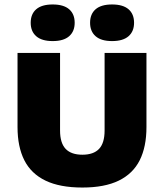

<svg xmlns="http://www.w3.org/2000/svg" viewBox="-20 -832 734 860"><path d="M349 8Q248 8 183.8 -23Q119.5 -54 89 -114.2Q58.5 -174.5 58.5 -263V-595H249V-247.5Q249 -191.5 274 -165.2Q299 -139 349 -139Q399 -139 423.8 -165.2Q448.5 -191.5 448.5 -247.5V-595H636V-263Q636 -174.5 605.8 -114.2Q575.5 -54 512 -23Q448.5 8 349 8ZM482 -648Q433 -648 408.2 -669.8Q383.5 -691.5 383.5 -730Q383.5 -769 408.2 -790.5Q433 -812 482 -812Q531 -812 555.8 -790.5Q580.5 -769 580.5 -730Q580.5 -691.5 555.8 -669.8Q531 -648 482 -648ZM216 -648Q167 -648 142.2 -669.8Q117.5 -691.5 117.5 -730Q117.5 -769 142.2 -790.5Q167 -812 216 -812Q265 -812 289.8 -790.5Q314.5 -769 314.5 -730Q314.5 -691.5 289.8 -669.8Q265 -648 216 -648Z"/></svg>

Font: Encode Sans SC Condensed Thin ExtraBold
Style: Regular
Weight: 800
Version: Version 3.002